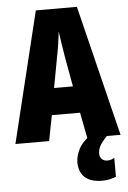

<svg xmlns="http://www.w3.org/2000/svg" viewBox="-62 -759 698 1044"><g transform="rotate(-5 287.0 -237.0)"><path d="M392 0 365 -139H211L184 0H0L174 -714H398L574 0ZM310 -445Q303 -485 297.5 -522Q292 -559 288 -589Q285 -561 279.5 -524Q274 -487 266 -447L236 -285H339ZM449 93Q449 109 460 121Q471 133 490 133Q504 133 513 129.5Q522 126 529 122V225Q517 230 498 235Q479 240 454 240Q390 240 358.5 210.5Q327 181 327 129Q327 95 346 57Q365 19 416 -17L499 0Q468 33 458.5 52.5Q449 72 449 93Z"/></g></svg>

Font: Noto Sans Gujarati UI ExtraCondensed Black
Style: Regular
Weight: 900
Width: 2
Designer: Jelle Bosma - Monotype Design Team, Universal Thirst
Foundry: Monotype Imaging Inc.
Version: Version 2.106; ttfautohint (v1.8.4.7-5d5b)